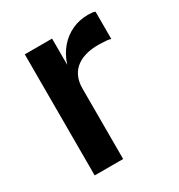

<svg xmlns="http://www.w3.org/2000/svg" viewBox="-132 -619 663 710"><g transform="rotate(-30 199.0 -263.5)"><path d="M69 0V-517H185.5V-405Q198 -443.5 221.2 -470.8Q244.5 -498 276 -512.5Q307.5 -527 344.5 -527Q353.5 -527 362 -526Q370.5 -525 374.5 -522.5V-406Q369 -408.5 360.2 -409.5Q351.5 -410.5 345 -410.5Q307.5 -413.5 278.8 -407.5Q250 -401.5 230.2 -387.2Q210.5 -373 200.5 -351.2Q190.5 -329.5 190.5 -300.5V0Z"/></g></svg>

Font: Public Sans SemiBold
Style: Regular
Weight: 600
Designer: The Public Sans Project Authors: Dan O. Williams and USWDS (Libre Franklin designed by Pablo Impallari and Rodrigo Fuenz
Version: Version 1.007